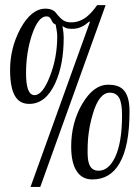

<svg xmlns="http://www.w3.org/2000/svg" viewBox="-20 -736 540 752"><path d="M393.6 -715.8H360.4Q339.8 -686.5 320.3 -670.9Q292 -648.4 258.8 -648.4Q239.3 -648.4 226.6 -657.2Q218.8 -662.1 208 -674.8L207 -675.8Q197.3 -689.5 189.5 -694.3Q177.7 -702.1 158.2 -702.1Q102.5 -702.1 59.6 -623Q19.5 -547.9 19.5 -461.9Q19.5 -388.7 41 -356.4Q58.6 -329.1 94.7 -329.1Q159.2 -329.1 196.3 -410.2Q229.5 -482.4 229.5 -588.9Q229.5 -598.6 228.5 -607.4Q227.5 -613.3 226.6 -621.1L224.6 -633.8Q232.4 -628.9 239.3 -626Q248 -623 261.7 -623Q285.2 -623 302.7 -632.8Q313.5 -637.7 329.1 -651.4H330.1L332 -649.4L99.6 -3.9H137.7ZM115.2 -363.3Q98.6 -363.3 89.8 -385.7Q82 -408.2 82 -449.2Q82 -531.2 105.5 -600.6Q129.9 -671.9 162.1 -671.9Q169.9 -671.9 173.8 -668Q176.8 -666 180.7 -659.2Q183.6 -651.4 186.5 -648.4Q190.4 -642.6 198.2 -639.6Q201.2 -623 202.1 -616.2Q204.1 -605.5 204.1 -593.8Q204.1 -508.8 174.8 -435.5Q146.5 -363.3 115.2 -363.3ZM403.3 -404.3Q346.7 -404.3 302.7 -330.1Q258.8 -255.9 258.8 -162.1Q258.8 -96.7 281.2 -64.5Q301.8 -33.2 341.8 -33.2Q412.1 -33.2 448.2 -96.7Q487.3 -163.1 487.3 -299.8Q487.3 -362.3 460.9 -386.7Q441.4 -404.3 403.3 -404.3ZM410.2 -373Q435.5 -373 447.3 -351.6Q458 -331.1 458 -284.2Q458 -177.7 430.7 -120.1Q405.3 -67.4 366.2 -67.4Q336.9 -67.4 328.1 -96.7Q322.3 -113.3 323.2 -151.4Q323.2 -220.7 342.8 -287.1Q367.2 -373 410.2 -373Z"/></svg>

Font: BatangChe
Style: Regular
Weight: 400
Monospace: yes
Version: Version 2.21